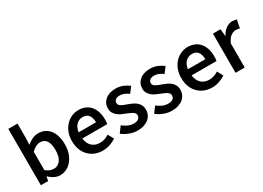

<svg xmlns="http://www.w3.org/2000/svg" viewBox="-18 -1389 2851 2083"><g transform="rotate(-30 1407.0 -347.0)"><path d="M311 12Q277 12 242.5 -4.5Q208 -21 177 -52H174L164 0H73V-706H188V-524L185 -442Q216 -469 252.5 -486Q289 -503 327 -503Q373 -503 409 -485.5Q445 -468 470 -435.5Q495 -403 508 -357Q521 -311 521 -254Q521 -191 503.5 -141.5Q486 -92 457 -58Q428 -24 390 -6Q352 12 311 12ZM287 -83Q336 -83 369 -125.5Q402 -168 402 -252Q402 -326 377 -367Q352 -408 296 -408Q244 -408 188 -353V-124Q214 -101 239.5 -92Q265 -83 287 -83Z M846 12Q795 12 751 -5.5Q707 -23 674 -56Q641 -89 622.5 -136.5Q604 -184 604 -245Q604 -305 623 -353Q642 -401 673.5 -434Q705 -467 746 -485Q787 -503 830 -503Q880 -503 918 -486Q956 -469 981.5 -438Q1007 -407 1020 -364Q1033 -321 1033 -270Q1033 -253 1031.5 -238Q1030 -223 1028 -214H716Q724 -148 762.5 -112.5Q801 -77 861 -77Q893 -77 920.5 -86.5Q948 -96 975 -113L1014 -41Q979 -18 936 -3Q893 12 846 12ZM715 -292H933Q933 -349 908.5 -381.5Q884 -414 833 -414Q789 -414 756 -383Q723 -352 715 -292Z M1280 12Q1229 12 1179.5 -7.5Q1130 -27 1094 -56L1148 -130Q1181 -104 1213.5 -89.5Q1246 -75 1284 -75Q1324 -75 1343 -91.5Q1362 -108 1362 -134Q1362 -149 1353 -160.5Q1344 -172 1329 -181Q1314 -190 1295 -197.5Q1276 -205 1257 -213Q1233 -222 1208 -234Q1183 -246 1163.5 -263Q1144 -280 1131.5 -302.5Q1119 -325 1119 -356Q1119 -421 1167 -462Q1215 -503 1298 -503Q1349 -503 1390 -485Q1431 -467 1461 -444L1408 -374Q1382 -393 1355.5 -404.5Q1329 -416 1300 -416Q1263 -416 1245.5 -400.5Q1228 -385 1228 -362Q1228 -347 1236.5 -336.5Q1245 -326 1259 -318Q1273 -310 1291.5 -303Q1310 -296 1330 -289Q1355 -280 1380 -268.5Q1405 -257 1425.5 -240Q1446 -223 1458.5 -198.5Q1471 -174 1471 -140Q1471 -108 1458.5 -80.5Q1446 -53 1422 -32.5Q1398 -12 1362 0Q1326 12 1280 12Z M1711 12Q1660 12 1610.5 -7.5Q1561 -27 1525 -56L1579 -130Q1612 -104 1644.5 -89.5Q1677 -75 1715 -75Q1755 -75 1774 -91.5Q1793 -108 1793 -134Q1793 -149 1784 -160.5Q1775 -172 1760 -181Q1745 -190 1726 -197.5Q1707 -205 1688 -213Q1664 -222 1639 -234Q1614 -246 1594.5 -263Q1575 -280 1562.5 -302.5Q1550 -325 1550 -356Q1550 -421 1598 -462Q1646 -503 1729 -503Q1780 -503 1821 -485Q1862 -467 1892 -444L1839 -374Q1813 -393 1786.5 -404.5Q1760 -416 1731 -416Q1694 -416 1676.5 -400.5Q1659 -385 1659 -362Q1659 -347 1667.5 -336.5Q1676 -326 1690 -318Q1704 -310 1722.5 -303Q1741 -296 1761 -289Q1786 -280 1811 -268.5Q1836 -257 1856.5 -240Q1877 -223 1889.5 -198.5Q1902 -174 1902 -140Q1902 -108 1889.5 -80.5Q1877 -53 1853 -32.5Q1829 -12 1793 0Q1757 12 1711 12Z M2215 12Q2164 12 2120 -5.5Q2076 -23 2043 -56Q2010 -89 1991.5 -136.5Q1973 -184 1973 -245Q1973 -305 1992 -353Q2011 -401 2042.5 -434Q2074 -467 2115 -485Q2156 -503 2199 -503Q2249 -503 2287 -486Q2325 -469 2350.5 -438Q2376 -407 2389 -364Q2402 -321 2402 -270Q2402 -253 2400.5 -238Q2399 -223 2397 -214H2085Q2093 -148 2131.5 -112.5Q2170 -77 2230 -77Q2262 -77 2289.5 -86.5Q2317 -96 2344 -113L2383 -41Q2348 -18 2305 -3Q2262 12 2215 12ZM2084 -292H2302Q2302 -349 2277.5 -381.5Q2253 -414 2202 -414Q2158 -414 2125 -383Q2092 -352 2084 -292Z M2512 0V-491H2607L2615 -404H2619Q2645 -452 2682 -477.5Q2719 -503 2758 -503Q2793 -503 2814 -493L2794 -393Q2781 -397 2770 -399Q2759 -401 2743 -401Q2714 -401 2682 -378.5Q2650 -356 2627 -300V0Z"/></g></svg>

Font: Giro Semibold
Style: Regular
Weight: 600
Designer: Paul D. Hunt
Foundry: Adobe Systems Incorporated
Version: Version 1.000;PS 1.0;hotconv 1.0.88;makeotf.lib2.5.647800